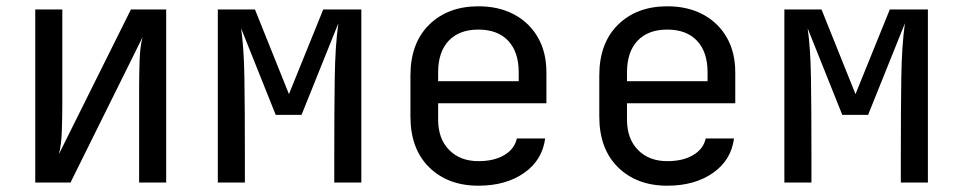

<svg xmlns="http://www.w3.org/2000/svg" viewBox="-20 -580 3040 610"><path d="M92 0V-550H178V-254Q178 -211 176.5 -165Q175 -119 167 -90L396 -550H508V0H422V-297Q422 -341 423.5 -387Q425 -433 433 -462L204 0Z M672 0V-550H790L898 -281L1007 -550H1128V0H1042V-85Q1042 -228 1043.5 -332Q1045 -436 1055 -506L938 -215H856L746 -490Q755 -428 756.5 -332Q758 -236 758 -85V0Z M1500 10Q1403 10 1343.5 -48.5Q1284 -107 1284 -210V-340Q1284 -443 1343.5 -501.5Q1403 -560 1500 -560Q1565 -560 1613.5 -534Q1662 -508 1689 -461Q1716 -414 1716 -350V-252H1372V-200Q1372 -139 1407 -103.5Q1442 -68 1500 -68Q1550 -68 1582.5 -87.5Q1615 -107 1622 -140H1712Q1703 -71 1645 -30.5Q1587 10 1500 10ZM1372 -322H1628V-350Q1628 -415 1594.5 -450.5Q1561 -486 1500 -486Q1439 -486 1405.5 -450.5Q1372 -415 1372 -350Z M2100 10Q2003 10 1943.5 -48.5Q1884 -107 1884 -210V-340Q1884 -443 1943.5 -501.5Q2003 -560 2100 -560Q2165 -560 2213.5 -534Q2262 -508 2289 -461Q2316 -414 2316 -350V-252H1972V-200Q1972 -139 2007 -103.5Q2042 -68 2100 -68Q2150 -68 2182.5 -87.5Q2215 -107 2222 -140H2312Q2303 -71 2245 -30.5Q2187 10 2100 10ZM1972 -322H2228V-350Q2228 -415 2194.5 -450.5Q2161 -486 2100 -486Q2039 -486 2005.5 -450.5Q1972 -415 1972 -350Z M2472 0V-550H2590L2698 -281L2807 -550H2928V0H2842V-85Q2842 -228 2843.5 -332Q2845 -436 2855 -506L2738 -215H2656L2546 -490Q2555 -428 2556.5 -332Q2558 -236 2558 -85V0Z"/></svg>

Font: JetBrains Mono NL
Style: Regular
Weight: 400
Monospace: yes
Designer: Philipp Nurullin, Konstantin Bulenkov
Foundry: JetBrains
Version: Version 2.305; ttfautohint (v1.8.4.7-5d5b)